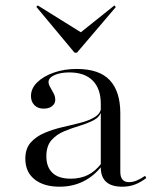

<svg xmlns="http://www.w3.org/2000/svg" viewBox="-20 -683 583 714"><path d="M354.8 -206.5V-296.8Q354.8 -353.2 324.6 -383.5Q294.4 -413.7 237.9 -413.7Q204 -413.7 182.3 -403.6Q160.5 -393.5 160.5 -378.2Q160.5 -369.4 166.9 -358.5Q173.4 -347.6 179.4 -335.9Q185.5 -324.2 185.5 -312.1Q185.5 -297.6 173.8 -288.3Q162.1 -279 141.9 -279Q121 -279 108.1 -291.9Q95.2 -304.8 95.2 -325.8Q95.2 -354 118.1 -376.6Q141.1 -399.2 179.8 -412.9Q218.5 -426.6 265.3 -426.6Q349.2 -426.6 388.3 -384.7Q427.4 -342.7 427.4 -262.1V-206.5ZM201.6 11.3Q142.7 11.3 108.5 -16.1Q74.2 -43.5 74.2 -92.7Q74.2 -130.6 94.4 -153.2Q114.5 -175.8 146.4 -189.1Q178.2 -202.4 213.7 -210.5Q249.2 -218.5 281.5 -227Q313.7 -235.5 334.7 -249.2Q355.6 -262.9 356.5 -286.3L357.3 -270.2Q350.8 -247.6 328.2 -235.9Q305.6 -224.2 276.2 -215.3Q246.8 -206.5 218.5 -194.8Q190.3 -183.1 171.4 -161.7Q152.4 -140.3 152.4 -101.6Q152.4 -62.1 175 -40.3Q197.6 -18.5 243.5 -18.5Q279 -18.5 306.9 -32.3Q334.7 -46 358.1 -76.6L358.9 -66.1Q329.8 -28.2 289.9 -8.5Q250 11.3 201.6 11.3ZM427.4 -43.5Q427.4 -25 435.5 -15.3Q443.5 -5.6 459.7 -5.6Q473.4 -5.6 487.5 -11.3Q501.6 -16.9 519.4 -29L524.2 -21Q501.6 -4 480.6 3.6Q459.7 11.3 434.7 11.3Q394.4 11.3 374.6 -6.9Q354.8 -25 354.8 -60.5V-206.5H427.4ZM405.6 -662.9 410.5 -656.5 266.1 -487.1H257.3L115.3 -657.3L120.2 -662.9L297.6 -552.4L269.4 -554Z"/></svg>

Font: Playfair 144pt SemiExpanded Light
Style: Regular
Weight: 300
Width: 6
Designer: Claus Eggers Sørensen
Foundry: Claus Eggers Sørensen
Version: Version 2.203